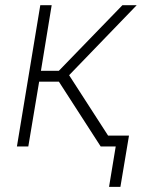

<svg xmlns="http://www.w3.org/2000/svg" viewBox="-20 -566 554 742"><path d="M45.4 0 135.7 -545.9H179.7L138.2 -292.5H207.5L453.1 -545.9H508.3L247.1 -275.4L424.8 0H369.1L207.5 -250.5H131.3L89.4 0ZM401.4 156.2 427.2 0H379.9L386.7 -42H478.5L445.3 156.2Z"/></svg>

Font: Inter ExtraLight
Style: Italic
Weight: 250
Italic angle: -9.3988°
Designer: Rasmus Andersson
Foundry: rsms
Version: Version 4.001;git-66647c0bb